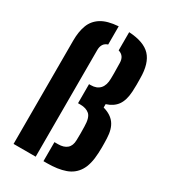

<svg xmlns="http://www.w3.org/2000/svg" viewBox="-194 -896 880 993"><g transform="rotate(30 246.0 -399.5)"><path d="M49.6 0V-617.8Q49.6 -670.2 64.1 -709Q78.6 -747.9 114.9 -771Q151.2 -794 216.4 -798.6V-689.9Q197.9 -683.8 189.8 -670.2Q181.7 -656.5 181.7 -637.2V0ZM228.1 0V-113.7H249.4Q283.9 -113.7 302.7 -130Q321.6 -146.4 322.1 -179.9Q322.7 -201.5 322.7 -220.7Q322.7 -239.9 322.1 -260.3Q321.6 -314.2 301.6 -331.6Q281.6 -349 247.5 -349H233.1V-462.8H243.3Q278.8 -462.8 297.7 -483.6Q316.6 -504.5 316.8 -544.4Q317.2 -565.2 317.1 -577.8Q317 -590.4 316.6 -603.1Q316.3 -615.8 316.1 -636.8Q315.8 -658.5 306.5 -671.8Q297.2 -685.1 278.5 -690.7V-799.4Q368.4 -794.5 407.8 -752.6Q447.1 -710.6 447.4 -621.9Q447.6 -599.1 447.8 -582.9Q448 -566.7 446.5 -541.5Q443.4 -488.9 422.4 -459.1Q401.4 -429.4 359.1 -416.1V-395.9Q405.9 -383 428.6 -352.1Q451.4 -321.2 453.4 -265.9Q454 -249.2 454.2 -237.1Q454.5 -225 454.4 -211.8Q454.4 -198.5 453.4 -178.3Q450.3 -109.1 426.2 -70.3Q402.2 -31.5 357.8 -15.8Q313.5 0 249.4 0Z"/></g></svg>

Font: Big Shoulders Stencil Text SC Thin
Style: Regular
Weight: 100
Designer: Patric King
Foundry: XO Type Co
Version: Version 2.001